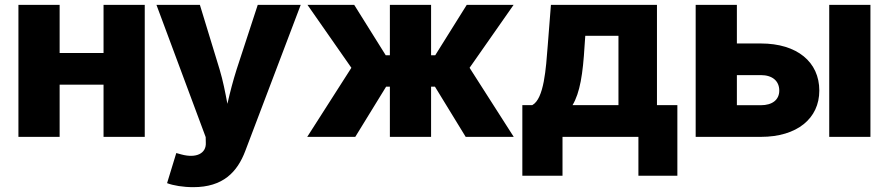

<svg xmlns="http://www.w3.org/2000/svg" viewBox="-20 -566 3676 794"><path d="M226.6 -545.9H56.2V0H226.6V-215.8H408.2V0H578.6V-545.9H408.2V-346.7H226.6Z M670.9 191.4C696.3 201.2 737.3 208 779.3 208C901.9 208 961.4 146 994.6 57.6L1223.6 -545.9H1045.9L958.5 -278.8C943.8 -232.4 931.6 -186 920.4 -136.7C911.1 -186 902.3 -231.9 888.2 -278.8L806.6 -545.9H627L830.6 1L831.1 23.9C833.5 68.4 792 89.4 730.5 72.8L709 66.9Z M1250.5 0H1449.2L1576.7 -207.5H1592.3V0H1762.7V-207.5H1778.8L1905.8 0H2104.5L1921.9 -285.6L2104 -545.9H1910.2L1779.8 -337.4H1762.7V-545.9H1592.3V-337.4H1575.2L1444.8 -545.9H1251.5L1433.1 -285.6Z M2140.1 160.6H2306.2V0H2620.1V160.6H2781.2V-131.3H2696.8V-545.9H2258.3L2245.1 -377.4C2237.8 -283.2 2230 -157.7 2181.2 -131.3H2140.1ZM2347.7 -131.3C2378.4 -182.6 2390.6 -259.8 2397.5 -377.4L2400.4 -418H2537.6V-131.3Z M3027.3 -386.2V-545.9H2856.9V0H3126.5C3276.4 0 3368.2 -76.2 3368.2 -191.4C3368.2 -309.6 3276.4 -386.2 3126.5 -386.2ZM3409.2 0H3579.6V-545.9H3409.2ZM3027.3 -255.4H3126.5C3173.8 -255.4 3202.6 -231.4 3202.6 -191.4C3202.6 -153.3 3173.8 -130.9 3126.5 -130.9H3027.3Z"/></svg>

Font: Inter ExtraBold
Style: Regular
Weight: 800
Designer: Rasmus Andersson
Foundry: rsms
Version: Version 4.001;git-9221beed3